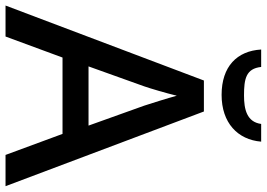

<svg xmlns="http://www.w3.org/2000/svg" viewBox="-155 -809 964 694"><g transform="rotate(90 327.0 -462.0)"><path d="M492 -924H428C421 -872 375 -862 325 -862C265 -862 228 -869 222 -924H159C164 -837 220 -781 323 -781C424 -781 485 -839 492 -924ZM540 0H653L383 -717H271L0 0H112L188 -206H464ZM362 -501 434 -300H220L292 -501C300 -524 316 -578 326 -619C334 -589 355 -522 362 -501Z"/></g></svg>

Font: Noto Sans Arabic UI Md
Style: Regular
Weight: 500
Designer: Monotype Design Team, Nadine Chahine and Nizar Qandah
Foundry: Monotype Imaging Inc.
Version: Version 2.010